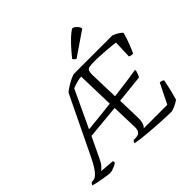

<svg xmlns="http://www.w3.org/2000/svg" viewBox="-248 -1180 1411 1411"><g transform="rotate(-45 457.0 -474.5)"><path d="M131 0Q124 0 105.5 -2.5Q87 -5 63 -9Q39 -13 15 -18Q-9 -23 -26 -28Q-24 -35 -19.5 -41Q-15 -47 -11 -50H3Q15 -50 27 -57.5Q39 -65 53 -81Q67 -97 83.5 -125Q100 -153 119 -193L332 -634Q340 -642 357.5 -654Q375 -666 395.5 -677.5Q416 -689 434 -696.5Q452 -704 462 -704H856Q876 -697 896 -685.5Q916 -674 929 -660Q916 -611 898.5 -566.5Q881 -522 870 -501Q857 -501 847 -503.5Q837 -506 834 -508L839 -648Q820 -651 793 -653.5Q766 -656 736 -658Q706 -660 680.5 -661.5Q655 -663 639 -663Q598 -663 578.5 -659.5Q559 -656 553.5 -643Q548 -630 548 -603L555 -374Q594 -379 635.5 -384Q677 -389 717.5 -395Q758 -401 792 -407L798 -400Q794 -388 789 -372.5Q784 -357 777 -347L558 -324L563 -148Q564 -124 560.5 -105.5Q557 -87 551 -75Q545 -63 536 -58H782L859 -213Q872 -213 881 -209Q890 -205 893 -201Q889 -181 884 -157.5Q879 -134 872 -105Q865 -76 854 -39Q845 -32 829.5 -23.5Q814 -15 797.5 -8.5Q781 -2 770 0Q745 0 708.5 -1.5Q672 -3 630.5 -5.5Q589 -8 547.5 -11.5Q506 -15 470.5 -19.5Q435 -24 412 -28Q414 -36 417 -41Q420 -46 424 -50H443Q456 -50 469 -54Q482 -58 490.5 -71.5Q499 -85 498 -112L492 -315L226 -290L151 -132Q135 -98 118.5 -80Q102 -62 93 -57L205 -48Q207 -47 208.5 -41Q210 -35 208 -28Q197 -21 182.5 -14.5Q168 -8 154.5 -4Q141 0 131 0ZM248 -337Q288 -341 323.5 -344.5Q359 -348 399 -352.5Q439 -357 489 -363L481 -652Q465 -652 437.5 -645Q410 -638 384 -627ZM549 -768Q543 -771 535 -778.5Q527 -786 526 -791Q564 -838 597.5 -873.5Q631 -909 655.5 -929Q680 -949 688 -949Q695 -949 706 -941Q717 -933 726.5 -921Q736 -909 736 -896Z"/></g></svg>

Font: Texturina Medium 12pt Thin
Style: Italic
Weight: 250
Italic angle: -11°
Version: Version 1.002